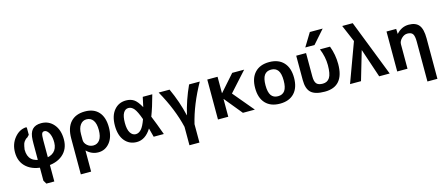

<svg xmlns="http://www.w3.org/2000/svg" viewBox="-59 -1477 5578 2411"><g transform="rotate(-15 2730.5 -272.0)"><path d="M160.2 -259.8Q160.2 -90.8 347.7 -88.9H365.2Q450.2 -91.8 495.6 -132.8Q541 -173.8 543 -251Q543 -274.4 542 -285.2Q537.1 -346.7 512.7 -384.8Q488.3 -422.9 459 -422.9Q434.6 -422.9 425.8 -401.4Q417 -379.9 417 -313.5V-303.7V219.7H313.5L287.1 174.8V-306.6Q287.1 -348.6 288.1 -353.5Q291 -445.3 329.6 -487.8Q368.2 -530.3 445.3 -530.3Q543.9 -530.3 606.9 -457Q669.9 -383.8 669.9 -259.8Q669.9 -134.8 585 -62.5Q500 9.8 352.1 9.8Q204.1 9.8 119.1 -62.5Q34.2 -134.8 34.2 -259.8Q34.2 -369.1 98.1 -446.8Q162.1 -524.4 248 -529.3Q250 -529.3 253.9 -526.9Q257.8 -524.4 258.8 -524.4V-426.8Q253.9 -425.8 245.1 -415Q236.3 -404.3 233.4 -402.3Q209 -391.6 190.4 -365.2Q171.9 -338.9 167 -304.7Q165 -292 163.6 -283.7Q162.1 -275.4 161.6 -273.4Q161.1 -271.5 160.6 -268.6Q160.2 -265.6 160.2 -259.8Z M1007.8 -429.7Q957 -429.7 925.8 -386.2Q894.5 -342.8 894.5 -266.6V-192.4Q894.5 -152.3 928.7 -121.1Q962.9 -89.8 1008.8 -89.8Q1061.5 -89.8 1092.8 -132.8Q1124 -175.8 1124 -259.8Q1124 -344.7 1093.3 -387.2Q1062.5 -429.7 1007.8 -429.7ZM1254.9 -259.8Q1254.9 -134.8 1196.3 -62.5Q1137.7 9.8 1048.8 9.8Q961.9 9.8 897.5 -53.7H895.5V219.7H761.7V-247.1Q761.7 -385.7 827.6 -458Q893.6 -530.3 1014.6 -530.3Q1129.9 -530.3 1192.4 -460.4Q1254.9 -390.6 1254.9 -259.8Z M1803.7 -251Q1844.7 -152.3 1899.4 0H1767.6Q1744.1 -87.9 1737.3 -115.2Q1659.2 9.8 1547.9 9.8Q1451.2 9.8 1392.1 -61.5Q1333 -132.8 1333 -259.8Q1333 -386.7 1392.6 -458.5Q1452.1 -530.3 1547.9 -530.3Q1607.4 -530.3 1649.4 -502.9Q1691.4 -475.6 1737.3 -392.6Q1755.9 -473.6 1764.6 -519.5H1888.7Q1845.7 -359.4 1803.7 -251ZM1695.3 -248Q1657.2 -355.5 1625.5 -393.1Q1593.8 -430.7 1553.7 -430.7Q1511.7 -430.7 1487.3 -388.7Q1462.9 -346.7 1462.9 -259.8Q1462.9 -174.8 1490.2 -131.8Q1517.6 -88.9 1560.5 -88.9Q1598.6 -88.9 1631.3 -124Q1664.1 -159.2 1695.3 -248Z M2303.7 219.7H2173.8V-19.5Q2117.2 -260.7 1971.7 -519.5H2113.3Q2197.3 -336.9 2239.3 -153.3H2241.2Q2283.2 -336.9 2367.2 -519.5H2505.9Q2361.3 -260.7 2303.7 -19.5Z M2739.3 -230.5H2737.3V0H2603.5V-519.5H2737.3V-306.6H2739.3L2927.7 -519.5H3083L2857.4 -269.5L3083 0H2927.7Z M3222.7 -459.5Q3289.1 -530.3 3409.2 -530.3Q3529.3 -530.3 3595.7 -459.5Q3662.1 -388.7 3662.1 -259.8Q3662.1 -130.9 3595.7 -60.5Q3529.3 9.8 3409.2 9.8Q3289.1 9.8 3222.7 -60.5Q3156.2 -130.9 3156.2 -259.8Q3156.2 -388.7 3222.7 -459.5ZM3320.3 -128.4Q3349.6 -86.9 3408.7 -86.9Q3467.8 -86.9 3497.6 -128.4Q3527.3 -169.9 3527.3 -259.8Q3527.3 -349.6 3497.6 -391.1Q3467.8 -432.6 3408.7 -432.6Q3349.6 -432.6 3320.3 -391.1Q3291 -349.6 3291 -259.8Q3291 -169.9 3320.3 -128.4Z M4242.2 -283.2Q4242.2 9.8 3992.2 9.8Q3866.2 9.8 3813 -39.6Q3759.8 -88.9 3759.8 -203.1V-519.5H3887.7V-216.8Q3887.7 -148.4 3911.6 -121.1Q3935.5 -93.8 3992.2 -93.8Q4052.7 -93.8 4083 -141.1Q4113.3 -188.5 4113.3 -302.7Q4113.3 -409.2 4068.4 -519.5H4199.2Q4242.2 -404.3 4242.2 -283.2ZM4168.9 -762.7 4016.6 -589.8H3896.5L4002 -762.7Z M4572.3 -373 4462.9 0H4320.3L4507.8 -509.8L4414.1 -730.5H4550.8L4835.9 0H4699.2L4574.2 -373Z M4933.6 0V-519.5H5059.6L5061.5 -455.1H5063.5Q5131.8 -530.3 5223.6 -530.3Q5314.5 -530.3 5356 -478.5Q5397.5 -426.8 5397.5 -306.6V219.7H5267.6V-296.9Q5267.6 -372.1 5248 -399.4Q5228.5 -426.8 5178.7 -426.8Q5137.7 -426.8 5102.5 -392.1Q5067.4 -357.4 5067.4 -317.4V0Z"/></g></svg>

Font: Mgen+ 1c bold
Style: Bold
Weight: 700
Designer: [Source Han Sans]
Ryoko NISHIZUKA  (kana & ideographs); Paul D. Hunt (Latin, Greek & Cyrillic); Wenlong ZHANG  (bopomofo
Version: Version 1.059.20150602